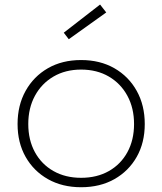

<svg xmlns="http://www.w3.org/2000/svg" viewBox="-20 -796 698 825"><path d="M328.5 8.5Q247.5 8.5 186 -26.2Q124.5 -61 90 -122Q55.5 -183 55.5 -263Q55.5 -343.5 90 -405.5Q124.5 -467.5 185.8 -502.8Q247 -538 328.5 -538Q410 -538 471.5 -502.8Q533 -467.5 567.5 -405.5Q602 -343.5 602 -263Q602 -183 567.5 -122Q533 -61 471.5 -26.2Q410 8.5 328.5 8.5ZM328.5 -32Q396.5 -32 447.8 -61Q499 -90 527.5 -142.2Q556 -194.5 556 -263Q556 -331.5 527.5 -384.2Q499 -437 447.8 -467Q396.5 -497 328.5 -497Q261 -497 209.8 -467Q158.5 -437 130 -384.2Q101.5 -331.5 101.5 -263Q101.5 -194.5 130 -142.2Q158.5 -90 209.8 -61Q261 -32 328.5 -32ZM410 -776.5 436.5 -742.5 275.5 -627.5 254 -655.5Z"/></svg>

Font: Hepta Slab ExtraLight Light
Style: Regular
Weight: 300
Version: Version 1.100